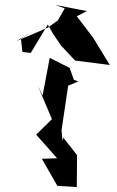

<svg xmlns="http://www.w3.org/2000/svg" viewBox="-20 -727 475 780"><path d="M105 -512 174 -627 196 -589 228 -542 285 -481 426 -463 359 -573 292 -661 333 -682 204 -707 243 -693 215 -644 173 -614 46 -560 114 -600 65 -570 71 -516ZM263 -451 182 -492 153 -339 133 -380 191 -243 127 -180 212 -84 150 -82 213 28 292 33 293 -97 237 -168 234 -153 230 -198 257 -379 298 -396 280 -403Z"/></svg>

Font: Charger Distortion
Style: 2
Weight: 400
Designer: Jasper
Foundry: Cannot Into Space Fonts
Version: Version 0.98